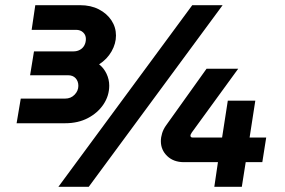

<svg xmlns="http://www.w3.org/2000/svg" viewBox="-20 -720 1099 740"><path d="M44 -245 60 -340H231Q253 -340 267.5 -355Q282 -370 282 -389Q282 -407 271.5 -418.5Q261 -430 242 -430H96L111 -522H264Q277 -522 288 -528Q299 -534 305 -545Q311 -556 311 -570Q311 -585 300.5 -595Q290 -605 273 -605H102L116 -700H289Q330 -700 361 -684Q392 -668 409.5 -641.5Q427 -615 427 -583Q427 -552 410 -522Q393 -492 362 -472Q380 -458 390.5 -436Q401 -414 401 -390Q401 -351 379 -318Q357 -285 319 -265Q281 -245 231 -245ZM205 0 721 -700H838L322 0ZM806 0 820 -95H689Q649 -95 624.5 -118.5Q600 -142 600 -176Q600 -191 605 -207Q610 -223 621 -238L776 -455H898L719 -209Q718 -206 716 -203.5Q714 -201 714 -197Q714 -194 716 -192Q718 -190 722 -190H836L858 -332H964L942 -190H1006L991 -95H927L912 0Z"/></svg>

Font: MuseoModerno Thin
Style: Bold Italic
Weight: 700
Italic angle: -9°
Version: Version 1.003